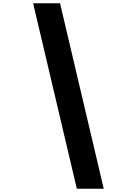

<svg xmlns="http://www.w3.org/2000/svg" viewBox="-20 -970 842 1177"><path d="M616 187 348 -950H183L451 187Z"/></svg>

Font: Poppins
Style: Bold
Weight: 700
Designer: Ninad Kale (Devanagari), Jonny Pinhorn (Latin)
Foundry: Indian Type Foundry
Version: 4.004